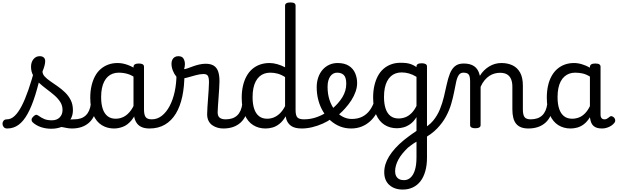

<svg xmlns="http://www.w3.org/2000/svg" viewBox="-114 -1035 5057 1572"><path d="M-55 17Q-74 17 -83.5 5.5Q-93 -6 -93.5 -20.5Q-94 -35 -85 -46.5Q-76 -58 -57 -58Q-24 -58 5.5 -85.5Q35 -113 63 -166.5Q91 -220 118.5 -299.5Q146 -379 174 -483L229 -469Q203 -347 174.5 -256Q146 -165 112.5 -104Q79 -43 38 -13Q-3 17 -55 17ZM305 19Q259 19 219 5Q179 -9 151 -36Q144 -44 144.5 -56Q145 -68 159 -81Q170 -92 179 -94.5Q188 -97 199 -89Q225 -70 249.5 -60Q274 -50 311 -50Q351 -50 374.5 -73.5Q398 -97 398 -135Q398 -171 379.5 -200Q361 -229 331.5 -254.5Q302 -280 269 -304.5Q236 -329 206.5 -356Q177 -383 158.5 -415.5Q140 -448 140 -488Q140 -526 160 -550.5Q180 -575 211 -575Q232 -575 244 -564.5Q256 -554 256 -535Q256 -519 250.5 -497.5Q245 -476 234 -450Q234 -428 252 -408.5Q270 -389 298.5 -369.5Q327 -350 358.5 -328Q390 -306 418.5 -278.5Q447 -251 465 -215.5Q483 -180 483 -133Q483 -66 434.5 -23.5Q386 19 305 19ZM474 17Q450 17 425.5 11.5Q401 6 377.5 3.5Q354 1 329 12L350 -16Q385 -34 409.5 -43Q434 -52 453.5 -55Q473 -58 493 -58Q502 -58 504 -46.5Q506 -35 502 -20.5Q498 -6 490.5 5.5Q483 17 474 17Z M475 17Q461 17 454.5 5.5Q448 -6 449.5 -20.5Q451 -35 462 -46.5Q473 -58 494 -58Q524 -58 547.5 -66Q571 -74 588 -90Q605 -106 615.5 -130Q626 -154 630 -186Q632 -201 645 -205.5Q658 -210 670.5 -205.5Q683 -201 681 -186Q677 -133 660 -94.5Q643 -56 616 -31.5Q589 -7 553.5 5Q518 17 475 17Z M820 17Q763 17 719 -10.5Q675 -38 650 -94Q625 -150 625 -235Q625 -287 635 -331Q645 -375 663.5 -410Q682 -445 709.5 -469Q737 -493 772 -506Q807 -519 849 -519Q890 -519 933 -503Q976 -487 1010 -461V-386Q970 -418 933.5 -429Q897 -440 858 -440Q832 -440 809.5 -432Q787 -424 769.5 -408Q752 -392 739.5 -368Q727 -344 720.5 -312Q714 -280 714 -239Q714 -184 727 -144.5Q740 -105 766.5 -84Q793 -63 833 -63Q869 -63 900.5 -79.5Q932 -96 958.5 -132.5Q985 -169 1004 -229L1020 -168Q997 -91 963.5 -51Q930 -11 892.5 3Q855 17 820 17ZM1110 17Q1076 17 1051 7.5Q1026 -2 1010 -21.5Q994 -41 986.5 -70.5Q979 -100 979 -140V-486Q979 -501 990 -508Q1001 -515 1023 -515Q1044 -515 1054.5 -508.5Q1065 -502 1065 -488V-140Q1065 -95 1078.5 -76.5Q1092 -58 1129 -58Q1138 -58 1142.5 -46.5Q1147 -35 1145.5 -20.5Q1144 -6 1135.5 5.5Q1127 17 1110 17Z M1110 17Q1091 17 1084.5 5.5Q1078 -6 1082 -20.5Q1086 -35 1098 -46.5Q1110 -58 1129 -58Q1174 -58 1211 -87Q1248 -116 1275 -167Q1302 -218 1316.5 -285.5Q1331 -353 1331 -429Q1331 -441 1341 -446.5Q1351 -452 1363.5 -452Q1376 -452 1386 -446.5Q1396 -441 1396 -429Q1396 -327 1378.5 -245Q1361 -163 1325.5 -104.5Q1290 -46 1236 -14.5Q1182 17 1110 17Z M1713 17Q1690 17 1667 10.5Q1644 4 1624.5 -9.5Q1605 -23 1593.5 -45.5Q1582 -68 1582 -100Q1582 -125 1584.5 -159Q1587 -193 1589.5 -230.5Q1592 -268 1594.5 -302Q1597 -336 1597 -361Q1597 -400 1587.5 -414.5Q1578 -429 1552 -429Q1524 -429 1488 -419Q1452 -409 1418 -399.5Q1384 -390 1363 -390Q1345 -390 1328.5 -409.5Q1312 -429 1301 -457.5Q1290 -486 1290 -513Q1290 -531 1296.5 -545Q1303 -559 1315.5 -567Q1328 -575 1346 -575Q1377 -575 1388.5 -555Q1400 -535 1400 -510Q1400 -499 1398 -488Q1396 -477 1393 -469Q1403 -469 1421.5 -475.5Q1440 -482 1464 -491Q1488 -500 1515.5 -506.5Q1543 -513 1570 -513Q1610 -513 1635 -498Q1660 -483 1671.5 -451.5Q1683 -420 1683 -369Q1683 -346 1680.5 -310.5Q1678 -275 1675.5 -237Q1673 -199 1670.5 -166Q1668 -133 1668 -115Q1668 -84 1685 -71Q1702 -58 1732 -58Q1746 -58 1753 -46.5Q1760 -35 1758.5 -20.5Q1757 -6 1746 5.5Q1735 17 1713 17Z M1715 17Q1701 17 1694.5 5.5Q1688 -6 1689.5 -20.5Q1691 -35 1702 -46.5Q1713 -58 1734 -58Q1764 -58 1787.5 -66Q1811 -74 1828 -90Q1845 -106 1855.5 -130Q1866 -154 1870 -186Q1872 -201 1885 -205.5Q1898 -210 1910.5 -205.5Q1923 -201 1921 -186Q1917 -133 1900 -94.5Q1883 -56 1856 -31.5Q1829 -7 1793.5 5Q1758 17 1715 17Z M2060 17Q2003 17 1959 -10.5Q1915 -38 1890 -94Q1865 -150 1865 -235Q1865 -287 1875 -331Q1885 -375 1904 -410Q1923 -445 1950.5 -469Q1978 -493 2014 -506Q2050 -519 2093 -519Q2123 -519 2156.5 -509.5Q2190 -500 2220 -484V-989Q2220 -1002 2231 -1008.5Q2242 -1015 2264 -1015Q2286 -1015 2296 -1008.5Q2306 -1002 2306 -989V-135Q2306 -90 2320.5 -74Q2335 -58 2375 -58Q2387 -58 2393 -46.5Q2399 -35 2397.5 -20.5Q2396 -6 2386 5.5Q2376 17 2356 17Q2328 17 2305.5 11.5Q2283 6 2267 -6Q2251 -18 2240.5 -35.5Q2230 -53 2226 -77L2225 -83Q2202 -43 2174 -21Q2146 1 2117 9Q2088 17 2060 17ZM2073 -63Q2102 -63 2128 -73.5Q2154 -84 2177.5 -106.5Q2201 -129 2220 -166V-404Q2189 -424 2159.5 -432Q2130 -440 2098 -440Q2072 -440 2049.5 -432Q2027 -424 2009.5 -408Q1992 -392 1979.5 -368Q1967 -344 1960.5 -312Q1954 -280 1954 -239Q1954 -184 1967 -144.5Q1980 -105 2006.5 -84Q2033 -63 2073 -63Z M2356 17Q2337 17 2330.5 5.5Q2324 -6 2328 -20.5Q2332 -35 2344 -46.5Q2356 -58 2375 -58Q2431 -58 2482.5 -77Q2534 -96 2571 -124Q2585 -133 2595 -128Q2605 -123 2610 -110.5Q2615 -98 2613.5 -84.5Q2612 -71 2601 -64Q2569 -41 2527.5 -22.5Q2486 -4 2442 6.5Q2398 17 2356 17Z M2575 -121Q2597 -136 2616.5 -153.5Q2636 -171 2652 -189Q2674 -214 2689.5 -239.5Q2705 -265 2713 -292.5Q2721 -320 2721 -349Q2721 -401 2701 -420.5Q2681 -440 2647 -440Q2633 -440 2626.5 -452Q2620 -464 2620.5 -479.5Q2621 -495 2628.5 -507Q2636 -519 2650 -519Q2707 -519 2742.5 -496Q2778 -473 2794 -435.5Q2810 -398 2810 -355Q2810 -321 2797.5 -285Q2785 -249 2763 -214.5Q2741 -180 2712 -148Q2691 -124 2667 -103Q2643 -82 2617 -64Z M2761 17Q2712 17 2669.5 0Q2627 -17 2592 -48Q2557 -79 2531.5 -121.5Q2506 -164 2492.5 -214.5Q2479 -265 2479 -321Q2479 -364 2491.5 -400.5Q2504 -437 2527 -463.5Q2550 -490 2581.5 -504.5Q2613 -519 2650 -519Q2664 -519 2670.5 -507Q2677 -495 2676.5 -479.5Q2676 -464 2668 -452Q2660 -440 2646 -440Q2629 -440 2615 -432.5Q2601 -425 2590.5 -410.5Q2580 -396 2574 -374.5Q2568 -353 2568 -324Q2568 -266 2583.5 -218Q2599 -170 2626.5 -135Q2654 -100 2690 -80.5Q2726 -61 2766 -61Q2816 -61 2853 -80Q2890 -99 2915 -134Q2940 -169 2954 -216Q2956 -224 2970 -225.5Q2984 -227 2996.5 -222.5Q3009 -218 3006 -208Q2994 -156 2972 -114.5Q2950 -73 2918 -43.5Q2886 -14 2846.5 1.5Q2807 17 2761 17Z M3184 517Q3115 517 3073.5 479.5Q3032 442 3032 375Q3032 342 3042 309.5Q3052 277 3072.5 244Q3093 211 3123.5 177.5Q3154 144 3194 111Q3211 98 3228 85Q3245 72 3262 60Q3279 48 3296 37V-76Q3273 -39 3245.5 -19.5Q3218 0 3190.5 7.5Q3163 15 3136 15Q3079 15 3035 -12.5Q2991 -40 2966 -96Q2941 -152 2941 -237Q2941 -289 2951 -333Q2961 -377 2979.5 -412Q2998 -447 3025.5 -471Q3053 -495 3088 -508Q3123 -521 3165 -521Q3193 -521 3213 -518.5Q3233 -516 3252.5 -509Q3272 -502 3296 -486V-491Q3296 -504 3306.5 -510.5Q3317 -517 3339 -517Q3360 -517 3371 -510.5Q3382 -504 3382 -491V256Q3382 318 3368 367Q3354 416 3328.5 449Q3303 482 3266 499.5Q3229 517 3184 517ZM3193 440Q3225 440 3248 418.5Q3271 397 3283.5 356Q3296 315 3296 254V125Q3282 133 3270 141Q3258 149 3247.5 157.5Q3237 166 3226 174Q3200 199 3180.5 223Q3161 247 3148 271Q3135 295 3128 319.5Q3121 344 3121 367Q3121 390 3129.5 406.5Q3138 423 3154 431.5Q3170 440 3193 440ZM3149 -65Q3178 -65 3204.5 -75Q3231 -85 3254.5 -108Q3278 -131 3296 -168V-406Q3265 -425 3235 -433.5Q3205 -442 3174 -442Q3148 -442 3125.5 -434Q3103 -426 3085.5 -410Q3068 -394 3055.5 -370Q3043 -346 3036.5 -314Q3030 -282 3030 -241Q3030 -186 3043 -146.5Q3056 -107 3082.5 -86Q3109 -65 3149 -65Z M3350 101Q3341 106 3332 97.5Q3323 89 3318 74.5Q3313 60 3317 46Q3321 32 3338 24Q3396 -3 3431.5 -46Q3467 -89 3487.5 -139.5Q3508 -190 3520.5 -242.5Q3533 -295 3543.5 -343.5Q3554 -392 3569 -431Q3584 -470 3610.5 -492.5Q3637 -515 3683 -515Q3697 -515 3704 -503.5Q3711 -492 3710.5 -477.5Q3710 -463 3702 -451.5Q3694 -440 3679 -440Q3655 -440 3641.5 -419.5Q3628 -399 3620.5 -363Q3613 -327 3604 -281Q3595 -235 3580 -183.5Q3565 -132 3537.5 -81Q3510 -30 3465 17Q3420 64 3350 101Z M4212 17Q4178 17 4153 7.5Q4128 -2 4112 -21.5Q4096 -41 4088.5 -70.5Q4081 -100 4081 -140V-326Q4081 -361 4070.5 -386.5Q4060 -412 4038 -425.5Q4016 -439 3979 -439Q3958 -439 3935.5 -433Q3913 -427 3892.5 -413.5Q3872 -400 3853.5 -378Q3835 -356 3821 -324V-11Q3821 2 3810 8.5Q3799 15 3777 15Q3756 15 3745.5 8.5Q3735 2 3735 -11V-369Q3735 -411 3723 -425.5Q3711 -440 3680 -440Q3665 -440 3658 -451.5Q3651 -463 3651 -477.5Q3651 -492 3659 -503.5Q3667 -515 3682 -515Q3709 -515 3730.5 -509.5Q3752 -504 3768.5 -492.5Q3785 -481 3796 -463.5Q3807 -446 3813 -422L3815 -414Q3829 -438 3848 -457Q3867 -476 3889.5 -490Q3912 -504 3937.5 -511.5Q3963 -519 3991 -519Q4043 -519 4082.5 -500Q4122 -481 4144.5 -440.5Q4167 -400 4167 -334V-140Q4167 -95 4180.5 -76.5Q4194 -58 4231 -58Q4245 -58 4252 -46.5Q4259 -35 4257.5 -20.5Q4256 -6 4245 5.5Q4234 17 4212 17Z M4212 17Q4198 17 4191.5 5.5Q4185 -6 4186.5 -20.5Q4188 -35 4199 -46.5Q4210 -58 4231 -58Q4261 -58 4284.5 -66Q4308 -74 4325 -90Q4342 -106 4352.5 -130Q4363 -154 4367 -186Q4369 -201 4382 -205.5Q4395 -210 4407.5 -205.5Q4420 -201 4418 -186Q4414 -133 4397 -94.5Q4380 -56 4353 -31.5Q4326 -7 4290.5 5Q4255 17 4212 17Z M4558 17Q4501 17 4457 -10.5Q4413 -38 4388 -94Q4363 -150 4363 -235Q4363 -287 4372.5 -331Q4382 -375 4401 -410Q4420 -445 4447 -469Q4474 -493 4509 -506Q4544 -519 4586 -519Q4618 -519 4652 -508.5Q4686 -498 4716 -481V-486Q4716 -501 4727 -508Q4738 -515 4760 -515Q4782 -515 4792.5 -508.5Q4803 -502 4803 -488V-96Q4803 -83 4807 -74.5Q4811 -66 4818 -62Q4825 -58 4834 -58Q4844 -58 4850.5 -60.5Q4857 -63 4863.5 -68Q4870 -73 4879 -80Q4886 -86 4895 -83.5Q4904 -81 4913 -73Q4922 -63 4923 -52Q4924 -41 4919 -33Q4908 -17 4891 -6Q4874 5 4854.5 11Q4835 17 4815 17Q4792 17 4775 12Q4758 7 4746 -3.5Q4734 -14 4727.5 -29Q4721 -44 4718 -63Q4718 -64 4717 -67.5Q4716 -71 4716 -75Q4693 -38 4666.5 -18Q4640 2 4612 9.5Q4584 17 4558 17ZM4451 -239Q4451 -184 4464 -144.5Q4477 -105 4503.5 -84Q4530 -63 4570 -63Q4599 -63 4625.5 -73Q4652 -83 4675 -106Q4698 -129 4716 -166V-408Q4685 -427 4656 -433.5Q4627 -440 4595 -440Q4569 -440 4547 -432Q4525 -424 4507 -408Q4489 -392 4476.5 -368Q4464 -344 4457.5 -312Q4451 -280 4451 -239Z"/></svg>

Font: Playwrite ES Deco
Style: Regular
Weight: 400
Designer: Veronika Burian, José Scaglione
Foundry: TypeTogether
Version: Version 1.002